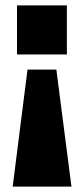

<svg xmlns="http://www.w3.org/2000/svg" viewBox="-20 -512 312 712"><path d="M27 180 82 -254H189L245 180ZM43 -310V-492H228V-310Z"/></svg>

Font: Nunito Sans 12pt ExtraLight 12pt Black
Style: Regular
Weight: 900
Version: Version 3.101;gftools[0.9.27]